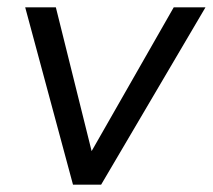

<svg xmlns="http://www.w3.org/2000/svg" viewBox="-20 -506 583 526"><path d="M180 0 49 -486H133L231 -92L456 -486H543L257 0Z"/></svg>

Font: Nunito Sans
Style: Italic
Weight: 400
Italic angle: -9°
Designer: Vernon Adams
Foundry: Vernon Adams
Version: Version 3.006; ttfautohint (v1.8.3)